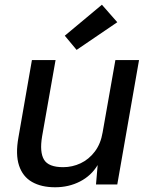

<svg xmlns="http://www.w3.org/2000/svg" viewBox="-20 -780 632 812"><path d="M213 12Q155 12 115.5 -10.5Q76 -33 60.5 -80Q45 -127 58 -199L115 -526H215L158 -203Q147 -137 166 -105Q185 -73 247 -73Q286 -73 321 -89.5Q356 -106 381 -139Q406 -172 414 -220L468 -526H568L476 0H386L393 -82Q366 -37 318.5 -12.5Q271 12 213 12ZM304 -569 254 -629 411 -760 476 -686Z"/></svg>

Font: DM Sans 9pt Medium
Style: Italic
Weight: 500
Italic angle: -10°
Version: Version 4.004;gftools[0.9.30]